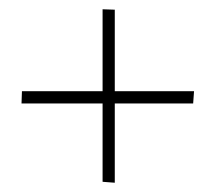

<svg xmlns="http://www.w3.org/2000/svg" viewBox="-20 -518 464 414"><path d="M227.5 -321.3H398.4L396.5 -294.9H227.5V-124L201.2 -126V-294.9H26.4L27.3 -321.3H201.2V-498L227.5 -497.1Z"/></svg>

Font: FoglihtenNo07
Style: Regular
Weight: 500
Designer: gluk (gluksza@wp.pl)
Foundry: gluk (gluksza@wp.pl)
Version: Version 0.871